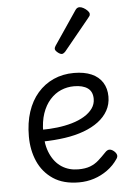

<svg xmlns="http://www.w3.org/2000/svg" viewBox="-58 -881 642 942"><g transform="rotate(-5 263.0 -410.0)"><path d="M293 18Q216 18 166 -15.5Q116 -49 91.5 -104.5Q67 -160 67 -228Q67 -295 84.5 -348.5Q102 -402 135 -440Q168 -478 213.5 -498.5Q259 -519 314 -519Q365 -519 400.5 -503.5Q436 -488 454.5 -458.5Q473 -429 473 -389Q473 -351 456 -320.5Q439 -290 408.5 -267Q378 -244 336 -228.5Q294 -213 242.5 -205.5Q191 -198 133 -197V-255Q171 -255 209.5 -259.5Q248 -264 282.5 -274Q317 -284 343.5 -300Q370 -316 385 -337Q400 -358 400 -384Q400 -420 376 -437Q352 -454 309 -454Q275 -454 244.5 -441Q214 -428 190 -401Q166 -374 152.5 -334.5Q139 -295 139 -242Q139 -179 159 -135Q179 -91 214 -68.5Q249 -46 295 -46Q330 -46 353.5 -55Q377 -64 395.5 -80.5Q414 -97 433 -117Q444 -129 454.5 -129Q465 -129 476 -120Q487 -111 490 -101Q493 -91 485 -80Q464 -49 433.5 -27Q403 -5 367.5 6.5Q332 18 293 18ZM264 -617Q255 -617 243 -627Q231 -637 231 -645Q231 -648 232 -651Q233 -654 236 -659L349 -826Q353 -832 358 -835Q363 -838 369 -838Q378 -838 389 -832Q400 -826 408.5 -817Q417 -808 417 -801Q417 -795 415 -791.5Q413 -788 407 -781L281 -627Q271 -617 264 -617Z"/></g></svg>

Font: Playwrite BE WAL Light
Style: Regular
Weight: 300
Version: Version 1.002